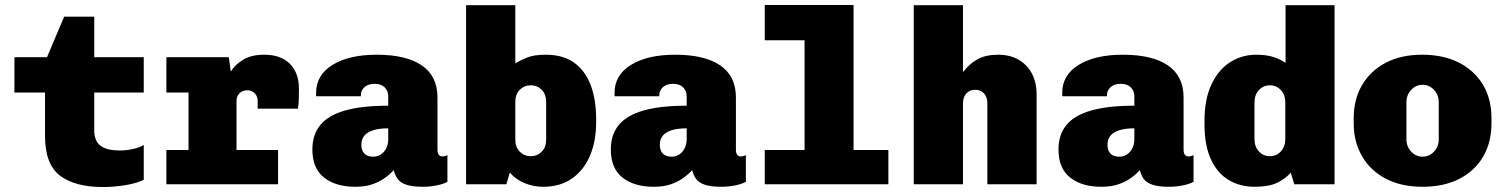

<svg xmlns="http://www.w3.org/2000/svg" viewBox="-20 -741 6040 772"><path d="M394 11Q282 11 221.5 -34.5Q161 -80 161 -195V-369H38V-511H169L238 -674H359V-511H558V-369H359V-214Q359 -193 367.5 -175Q376 -157 398.5 -146.5Q421 -136 463 -136Q489 -136 515.5 -142Q542 -148 558 -158V-18Q530 -4 484 3.5Q438 11 394 11Z M738 0V-369H649V-511H900L908 -453Q923 -479 956 -500Q989 -521 1043 -521Q1109 -521 1145.5 -484.5Q1182 -448 1182 -384Q1182 -364 1181.5 -344Q1181 -324 1178 -304H1016V-335Q1016 -348 1010.5 -357.5Q1005 -367 995.5 -372.5Q986 -378 974 -378Q962 -378 952 -372.5Q942 -367 936.5 -357.5Q931 -348 931 -335V0ZM649 0V-138H1098V0Z M1408 10Q1330 10 1283 -27Q1236 -64 1236 -140Q1236 -200 1268.5 -239Q1301 -278 1368.5 -297Q1436 -316 1541 -316V-355Q1541 -375 1527 -389.5Q1513 -404 1486 -404Q1461 -404 1446 -391Q1431 -378 1431 -358V-354H1252Q1252 -355 1251.5 -356Q1251 -357 1251 -358Q1251 -359 1251 -361.5Q1251 -364 1251 -368Q1251 -439 1317 -480Q1383 -521 1495 -521Q1613 -521 1676 -478Q1739 -435 1739 -349V-139Q1739 -126 1744 -119Q1749 -112 1759 -112Q1769 -112 1779 -117V-10Q1763 -1 1736 4.5Q1709 10 1680 10Q1637 10 1613 1.5Q1589 -7 1578.5 -22Q1568 -37 1563 -57Q1549 -41 1527.5 -25.5Q1506 -10 1477 0Q1448 10 1408 10ZM1480 -111Q1498 -111 1511.5 -120Q1525 -129 1533 -145Q1541 -161 1541 -181V-225Q1505 -225 1481 -217.5Q1457 -210 1445 -195.5Q1433 -181 1433 -159Q1433 -136 1445 -123.5Q1457 -111 1480 -111Z M2164 10Q2124 10 2088.5 -5Q2053 -20 2030 -47L2016 0H1854V-720H2052V-486Q2071 -498 2099 -509.5Q2127 -521 2174 -521Q2244 -521 2288.5 -489Q2333 -457 2355 -399Q2377 -341 2377 -261V-250Q2377 -173 2352 -114.5Q2327 -56 2279.5 -23Q2232 10 2164 10ZM2114 -113Q2140 -113 2158 -131Q2176 -149 2176 -180V-331Q2176 -362 2158 -380Q2140 -398 2114 -398Q2088 -398 2070 -380Q2052 -362 2052 -331V-180Q2052 -149 2070 -131Q2088 -113 2114 -113Z M2608 10Q2530 10 2483 -27Q2436 -64 2436 -140Q2436 -200 2468.5 -239Q2501 -278 2568.5 -297Q2636 -316 2741 -316V-355Q2741 -375 2727 -389.5Q2713 -404 2686 -404Q2661 -404 2646 -391Q2631 -378 2631 -358V-354H2452Q2452 -355 2451.5 -356Q2451 -357 2451 -358Q2451 -359 2451 -361.5Q2451 -364 2451 -368Q2451 -439 2517 -480Q2583 -521 2695 -521Q2813 -521 2876 -478Q2939 -435 2939 -349V-139Q2939 -126 2944 -119Q2949 -112 2959 -112Q2969 -112 2979 -117V-10Q2963 -1 2936 4.5Q2909 10 2880 10Q2837 10 2813 1.5Q2789 -7 2778.5 -22Q2768 -37 2763 -57Q2749 -41 2727.5 -25.5Q2706 -10 2677 0Q2648 10 2608 10ZM2680 -111Q2698 -111 2711.5 -120Q2725 -129 2733 -145Q2741 -161 2741 -181V-225Q2705 -225 2681 -217.5Q2657 -210 2645 -195.5Q2633 -181 2633 -159Q2633 -136 2645 -123.5Q2657 -111 2680 -111Z M3215 0V-579H3055V-721H3412V0ZM3055 0V-138H3552V0Z M3654 0V-720H3852V-451Q3878 -485 3911 -503Q3944 -521 3993 -521Q4041 -521 4075.5 -501Q4110 -481 4129 -445.5Q4148 -410 4148 -361V0H3950V-325Q3950 -350 3937 -365Q3924 -380 3901 -380Q3886 -380 3875 -373Q3864 -366 3858 -354Q3852 -342 3852 -325V0Z M4408 10Q4330 10 4283 -27Q4236 -64 4236 -140Q4236 -200 4268.5 -239Q4301 -278 4368.5 -297Q4436 -316 4541 -316V-355Q4541 -375 4527 -389.5Q4513 -404 4486 -404Q4461 -404 4446 -391Q4431 -378 4431 -358V-354H4252Q4252 -355 4251.5 -356Q4251 -357 4251 -358Q4251 -359 4251 -361.5Q4251 -364 4251 -368Q4251 -439 4317 -480Q4383 -521 4495 -521Q4613 -521 4676 -478Q4739 -435 4739 -349V-139Q4739 -126 4744 -119Q4749 -112 4759 -112Q4769 -112 4779 -117V-10Q4763 -1 4736 4.5Q4709 10 4680 10Q4637 10 4613 1.5Q4589 -7 4578.5 -22Q4568 -37 4563 -57Q4549 -41 4527.5 -25.5Q4506 -10 4477 0Q4448 10 4408 10ZM4480 -111Q4498 -111 4511.5 -120Q4525 -129 4533 -145Q4541 -161 4541 -181V-225Q4505 -225 4481 -217.5Q4457 -210 4445 -195.5Q4433 -181 4433 -159Q4433 -136 4445 -123.5Q4457 -111 4480 -111Z M5024 10Q4967 10 4921.5 -16.5Q4876 -43 4849.5 -99Q4823 -155 4823 -242V-253Q4823 -343 4851.5 -402.5Q4880 -462 4927 -491.5Q4974 -521 5031 -521Q5072 -521 5101 -511.5Q5130 -502 5149 -488V-720H5346V0H5184L5170 -47Q5148 -22 5115 -6Q5082 10 5024 10ZM5086 -113Q5112 -113 5130 -132Q5148 -151 5148 -183V-328Q5148 -360 5130 -379Q5112 -398 5086 -398Q5060 -398 5042 -379Q5024 -360 5024 -328V-183Q5024 -151 5042 -132Q5060 -113 5086 -113Z M5700 10Q5614 10 5552 -22.5Q5490 -55 5456.5 -113Q5423 -171 5423 -245V-266Q5423 -342 5457 -399.5Q5491 -457 5552.5 -489Q5614 -521 5698 -521Q5785 -521 5847.5 -488.5Q5910 -456 5943.5 -399Q5977 -342 5977 -266V-245Q5977 -168 5943 -110.5Q5909 -53 5847 -21.5Q5785 10 5700 10ZM5700 -111Q5727 -111 5746 -131.5Q5765 -152 5765 -181V-330Q5765 -359 5746 -379.5Q5727 -400 5700 -400Q5673 -400 5654 -379.5Q5635 -359 5635 -330V-181Q5635 -152 5654 -131.5Q5673 -111 5700 -111Z"/></svg>

Font: Chivo Mono Black
Style: Regular
Weight: 900
Designer: Hector Gatti
Foundry: Omnibus-Type
Version: Version 1.008